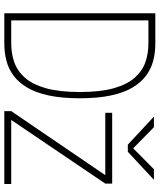

<svg xmlns="http://www.w3.org/2000/svg" viewBox="55 -795 740 890"><g transform="rotate(90 425.0 -350.0)"><path d="M41.5 0V-700H183.5Q224 -700 261.5 -690.2Q299 -680.5 330.5 -657.2Q362 -634 385.8 -594.2Q409.5 -554.5 422.5 -494.2Q435.5 -434 435.5 -350Q435.5 -266 422.5 -205.8Q409.5 -145.5 385.8 -105.8Q362 -66 330.5 -42.8Q299 -19.5 261.5 -9.8Q224 0 183.5 0ZM74.5 -32H181.5Q227.5 -32 268 -46Q308.5 -60 339.8 -95Q371 -130 388.8 -192Q406.5 -254 406.5 -350Q406.5 -446 388.8 -508Q371 -570 339.8 -605Q308.5 -640 268 -654Q227.5 -668 181.5 -668H74.5ZM495 0V-32L792 -468H503V-500H831V-468L536 -32H833V0ZM520.5 -693.5H569.5L667.5 -597.5L764.5 -693.5H813.5L683.5 -572.5H650.5Z"/></g></svg>

Font: Trispace Thin Thin
Style: Regular
Weight: 250
Version: Version 1.210